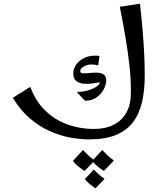

<svg xmlns="http://www.w3.org/2000/svg" viewBox="-20 -754 890 1048"><path d="M465 7Q419 7 364 -3Q309 -13 252.5 -38Q196 -63 144 -107Q92 -151 50 -220L145 -280Q171 -211 212 -166Q253 -121 301.5 -95.5Q350 -70 399.5 -60Q449 -50 491 -50Q556 -50 600.5 -73Q645 -96 669 -138Q693 -180 694 -237Q696 -307 687.5 -387.5Q679 -468 664.5 -552.5Q650 -637 634 -717L744 -734Q755 -641 762.5 -536Q770 -431 770 -339Q770 -260 755 -196Q740 -132 705.5 -86.5Q671 -41 612 -17Q553 7 465 7ZM444 -204 403 -247 404 -253Q429 -252 456.5 -259.5Q484 -267 504 -279.5Q524 -292 525 -305Q509 -302 485 -298.5Q461 -295 437 -297Q413 -299 396.5 -311.5Q380 -324 380 -354Q380 -379 396.5 -402.5Q413 -426 445 -440Q477 -454 523 -449L516 -397Q474 -408 446 -395.5Q418 -383 418 -366Q418 -355 432.5 -354Q447 -353 468 -355.5Q489 -358 510 -357.5Q531 -357 545.5 -348Q560 -339 560 -313Q560 -295 547.5 -269Q535 -243 509 -223.5Q483 -204 444 -204ZM501 274Q485 263 469.5 250.5Q454 238 443 224L492 171Q506 186 520 198.5Q534 211 551 222ZM442 179Q424 168 407 154Q390 140 378 124L433 65Q448 81 463 95Q478 109 497 122ZM547 179Q529 168 512 154Q495 140 483 124L538 65Q553 81 568 95Q583 109 602 122Z"/></svg>

Font: Marhey Light
Style: Regular
Weight: 300
Designer: Nur Syamsi & Bustanul Arifin
Foundry: Namelatype
Version: Version 1.000